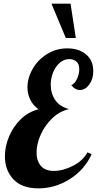

<svg xmlns="http://www.w3.org/2000/svg" viewBox="-20 -1018 533 1056"><path d="M7 -158Q7 -212 29.5 -266.5Q52 -321 94 -362Q136 -403 192 -417Q161 -439 146 -470.5Q131 -502 131 -537Q131 -589 159.5 -639Q188 -689 238.5 -720.5Q289 -752 350 -752Q413 -752 453 -719Q493 -686 493 -627Q493 -583 471 -553Q449 -523 419 -523Q392 -523 372 -550Q390 -556 403 -583Q416 -610 416 -637Q416 -666 400 -679.5Q384 -693 361 -693Q332 -693 308.5 -672.5Q285 -652 272 -619.5Q259 -587 259 -552Q259 -504 284 -467.5Q309 -431 360 -418Q309 -407 268 -368Q227 -329 204 -277.5Q181 -226 181 -179Q181 -134 204.5 -106Q228 -78 276 -78Q326 -78 380.5 -105.5Q435 -133 461 -180L484 -170Q445 -84 364 -33Q283 18 191 18Q100 18 53.5 -32Q7 -82 7 -158ZM263 -998H368L397 -809H342Z"/></svg>

Font: Lobster
Style: Regular
Weight: 400
Designer: Impallari Type
Foundry: Impallari Type
Version: Version 2.100